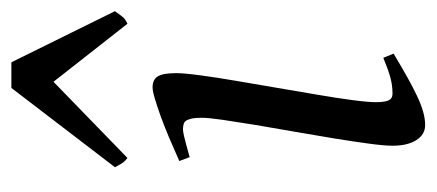

<svg xmlns="http://www.w3.org/2000/svg" viewBox="-234 -510 764 336"><g transform="rotate(-90 148.0 -342.0)"><path d="M97.2 20Q80.6 20 70.8 4.6Q61 -10.7 61 -37.1Q61 -51.8 64.7 -78.9Q68.4 -106 73.7 -138.9Q79.1 -171.9 85.4 -207.8Q91.8 -243.7 97.2 -276.1Q102.5 -308.6 106.2 -333.7Q109.9 -358.9 109.9 -371.1Q109.9 -382.3 108.4 -388.9Q106.9 -395.5 104.5 -398.7Q102.1 -401.9 98.1 -402.8Q94.2 -403.8 89.8 -403.8Q85.9 -403.8 77.6 -401.9Q69.3 -399.9 61.3 -397.7Q53.2 -395.5 41 -392.1L34.2 -410.2Q54.7 -419.4 75 -428Q95.2 -436.5 112.8 -442.9Q130.4 -449.2 143.6 -453.1Q156.7 -457 163.1 -457Q176.8 -457 182.4 -447.8Q188 -438.5 188 -416Q188 -401.9 184.3 -374.3Q180.7 -346.7 174.8 -312.5Q168.9 -278.3 162.6 -241Q156.2 -203.6 150.4 -169.4Q144.5 -135.3 140.9 -107.7Q137.2 -80.1 137.2 -65.9Q137.2 -50.8 140.4 -43.9Q143.6 -37.1 151.9 -37.1Q167 -37.1 180.9 -41Q194.8 -44.9 214.8 -53.2L222.2 -35.2Q199.2 -21.5 180.9 -11.2Q162.6 -1 147.5 6.1Q132.3 13.2 120.1 16.6Q107.9 20 97.2 20ZM274.4 -501 172.9 -630.4 39.6 -501Q35.2 -503.9 31.7 -508.5Q28.3 -513.2 23.4 -522.9L162.1 -704.1H207L296.4 -522.9Q289.6 -513.2 285.9 -508.8Q282.2 -504.4 274.4 -501Z"/></g></svg>

Font: Akkhara
Style: Italic
Weight: 400
Italic angle: -7°
Designer: J. Victor Gaultney
Version: Version 1.00 June 13, 2006, initial release